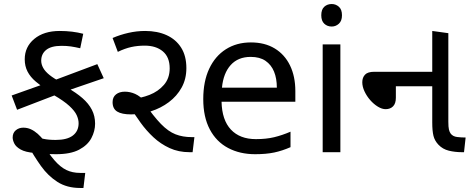

<svg xmlns="http://www.w3.org/2000/svg" viewBox="-20 -757 2344 955"><path d="M379 178Q313 178 266 148Q219 118 184 69Q149 20 117 -38L96 -109Q125 -93 148 -82.5Q171 -72 196 -66.5Q221 -61 257 -61Q314 -61 342.5 -83Q371 -105 371 -144Q371 -163 361.5 -184Q352 -205 325 -230Q298 -255 246 -285L219 -306Q184 -329 157.5 -351.5Q131 -374 117 -401Q103 -428 103 -462Q103 -524 150.5 -563.5Q198 -603 277 -603Q309 -603 338 -599.5Q367 -596 394 -589L379 -517Q353 -523 332.5 -526Q312 -529 286 -529Q235 -529 210 -509Q185 -489 185 -455Q185 -437 195 -419Q205 -401 227 -383.5Q249 -366 285 -347L313 -322Q359 -296 390 -269Q421 -242 437 -211Q453 -180 453 -142Q453 -105 434.5 -70Q416 -35 373.5 -12.5Q331 10 259 10Q234 10 205 8Q176 6 153 4Q106 0 82.5 -13.5Q59 -27 51 -43.5Q43 -60 43 -73Q43 -96 58.5 -109Q74 -122 96 -122Q116 -122 133.5 -114Q151 -106 167.5 -91.5Q184 -77 200 -56L188 -48Q222 7 251 40.5Q280 74 310 88.5Q340 103 378 103H404L395 178ZM65 -211 38 -282 229 -350 464 -438 496 -368 289 -297Z M923 0Q868 0 823.5 -20.5Q779 -41 743.5 -74Q708 -107 679.5 -146.5Q651 -186 627 -225L635 -265Q680 -268 723.5 -285Q767 -302 795.5 -335Q824 -368 824 -417Q824 -473 790 -501.5Q756 -530 700 -530Q664 -530 632.5 -523Q601 -516 566 -499L540 -568Q577 -584 618.5 -593.5Q660 -603 702 -603Q763 -603 809 -582Q855 -561 881 -520Q907 -479 907 -418Q907 -364 883.5 -321.5Q860 -279 820 -249Q780 -219 731 -203.5Q682 -188 632 -188Q586 -188 563 -202Q540 -216 540 -249Q540 -274 557 -287.5Q574 -301 601 -301Q627 -301 652 -290Q677 -279 710 -246H697Q744 -178 780.5 -140.5Q817 -103 853 -89Q889 -75 933 -75H947L938 0Z M1228 -546Q1297 -546 1346.5 -516Q1396 -486 1422.5 -431.5Q1449 -377 1449 -304V-251H1082Q1084 -160 1128.5 -112.5Q1173 -65 1253 -65Q1304 -65 1343.5 -74.5Q1383 -84 1425 -102V-25Q1384 -7 1344 1.5Q1304 10 1249 10Q1173 10 1114.5 -21Q1056 -52 1023.5 -113.5Q991 -175 991 -264Q991 -352 1020.5 -415Q1050 -478 1103.5 -512Q1157 -546 1228 -546ZM1227 -474Q1164 -474 1127.5 -433.5Q1091 -393 1084 -321H1357Q1357 -367 1343 -401Q1329 -435 1300.5 -454.5Q1272 -474 1227 -474Z M1673 -536V0H1585V-536ZM1630 -737Q1650 -737 1665.5 -723.5Q1681 -710 1681 -681Q1681 -653 1665.5 -639Q1650 -625 1630 -625Q1608 -625 1593 -639Q1578 -653 1578 -681Q1578 -710 1593 -723.5Q1608 -737 1630 -737Z M2278 0Q2243 0 2212.5 -7.5Q2182 -15 2161 -37Q2142 -57 2136 -81.5Q2130 -106 2130 -148V-603L2210 -592V-152Q2210 -125 2213 -112.5Q2216 -100 2222 -92Q2233 -78 2254 -75.5Q2275 -73 2296 -73L2288 0ZM1898 -214Q1880 -214 1859.5 -226.5Q1839 -239 1821.5 -259Q1804 -279 1793 -302.5Q1782 -326 1782 -348Q1782 -371 1795.5 -385.5Q1809 -400 1842 -400H2166V-328H1949V-271Q1949 -242 1935 -228Q1921 -214 1898 -214Z"/></svg>

Font: guzrati15
Style: Regular
Weight: 400
Designer: Jelle Bosma - Monotype Design Team
Foundry: Monotype Imaging Inc.
Version: Version 2.006